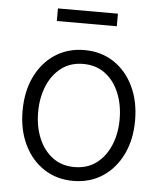

<svg xmlns="http://www.w3.org/2000/svg" viewBox="-52 -759 685 816"><g transform="rotate(5 290.5 -350.5)"><path d="M290 11.2Q219.7 11.2 165.5 -24.2Q111.3 -59.6 80.8 -122.6Q50.3 -185.5 50.3 -267.1Q50.3 -350.1 80.8 -413.1Q111.3 -476.1 165.5 -511.5Q219.7 -546.9 290 -546.9Q361.3 -546.9 415.3 -511.5Q469.2 -476.1 499.8 -412.8Q530.3 -349.6 530.3 -267.1Q530.3 -185.5 499.8 -122.6Q469.2 -59.6 415.3 -24.2Q361.3 11.2 290 11.2ZM290 -47.9Q345.7 -47.9 384.5 -77.4Q423.3 -106.9 443.8 -156.7Q464.4 -206.5 464.4 -267.1Q464.4 -328.6 443.8 -378.7Q423.3 -428.7 384.3 -458.3Q345.2 -487.8 290 -487.8Q235.4 -487.8 196.5 -458Q157.7 -428.2 137.2 -378.4Q116.7 -328.6 116.7 -267.1Q116.7 -206.1 137.2 -156.5Q157.7 -106.9 196.5 -77.4Q235.4 -47.9 290 -47.9ZM418 -713.4V-659.7H162.1V-713.4Z"/></g></svg>

Font: Inter 18pt Light
Style: Regular
Weight: 300
Designer: Rasmus Andersson
Foundry: rsms
Version: Version 4.001;git-66647c0bb